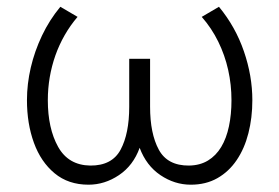

<svg xmlns="http://www.w3.org/2000/svg" viewBox="-20 -516 803 552"><path d="M234.5 15Q176.5 15 137 -17.8Q97.5 -50.5 77.5 -105.5Q57.5 -160.5 57.5 -228Q57.5 -274.5 68.5 -321.8Q79.5 -369 100.8 -413.8Q122 -458.5 153.5 -496.5L203 -467.5Q182 -443 166 -415Q150 -387 139.2 -356.5Q128.5 -326 123 -293.8Q117.5 -261.5 117.5 -228Q117.5 -147 147 -94Q176.5 -41 239.5 -40Q302 -39.5 326.8 -85.8Q351.5 -132 351.5 -209V-347H411.5V-209Q411.5 -132 436.5 -85.8Q461.5 -39.5 523.5 -40Q555 -40.5 578 -54.5Q601 -68.5 616 -93.5Q631 -118.5 638.2 -152.8Q645.5 -187 645.5 -228Q645.5 -272.5 636 -315Q626.5 -357.5 607.5 -396.2Q588.5 -435 560 -467.5L609.5 -496.5Q657 -439 681.2 -368.5Q705.5 -298 705.5 -228Q705.5 -177.5 694.2 -133.2Q683 -89 660.5 -55.8Q638 -22.5 605 -3.8Q572 15 528.5 15Q482 15 441.2 -12.5Q400.5 -40 381.5 -91Q363 -40 322 -12.5Q281 15 234.5 15Z"/></svg>

Font: Geologica Thin Roman Thin
Style: Regular
Weight: 250
Version: Version 1.010;gftools[0.9.28]